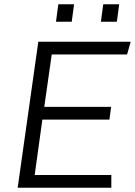

<svg xmlns="http://www.w3.org/2000/svg" viewBox="-20 -882 634 902"><path d="M63 0 160 -686H594L577 -626H223L188 -380H502L494 -320H179L143 -60H503V0ZM243 -780 254 -862H328L317 -780ZM454 -780 465 -862H540L529 -780Z"/></svg>

Font: Chivo Medium ExtraLight
Style: Italic
Weight: 250
Italic angle: -8.05°
Version: Version 2.002